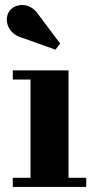

<svg xmlns="http://www.w3.org/2000/svg" viewBox="-20 -738 390 758"><path d="M67 -589 199 -542 217.5 -566 130.5 -682C96.5 -733 36.5 -723.5 16.5 -693.5C-7 -658 13.5 -602.5 67 -589ZM30.5 -36V0H320.5V-36H250.5V-460H30.5V-424H100.5V-36Z"/></svg>

Font: Bodoni* 06
Style: Bold
Weight: 700
Version: Version 2.2